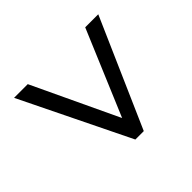

<svg xmlns="http://www.w3.org/2000/svg" viewBox="-127 -734 853 853"><g transform="rotate(45 300.0 -307.5)"><path d="M48 -44V-130L451 -320L50 -489V-571L560 -347V-294Z"/></g></svg>

Font: Inconsolata Expanded Medium
Style: Regular
Weight: 500
Width: 7
Monospace: yes
Designer: Raph Levien, Cyreal, Brenton Simpson
Foundry: Raph Levien, Cyreal, Google
Version: Version 3.001; ttfautohint (v1.8.2.53-6de2)